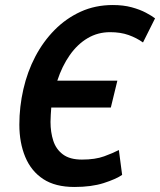

<svg xmlns="http://www.w3.org/2000/svg" viewBox="-20 -729 637 764"><path d="M276 15Q200 15 152 -16.5Q104 -48 80.5 -104.5Q57 -161 57 -233Q57 -304 73 -374Q89 -444 120.5 -504Q152 -564 197.5 -610Q243 -656 301 -682.5Q359 -709 429 -709Q471 -709 504 -700Q537 -691 560.5 -678.5Q584 -666 597 -656L549 -560Q524 -578 492 -589.5Q460 -601 418 -601Q369 -601 328.5 -577Q288 -553 257.5 -509.5Q227 -466 208 -408H447L421 -301H184Q183 -287 182 -272Q181 -257 181 -244Q181 -203 192 -169Q203 -135 230.5 -114.5Q258 -94 306 -94Q359 -94 394.5 -107Q430 -120 453 -132L466 -33Q441 -16 392.5 -0.5Q344 15 276 15Z"/></svg>

Font: Ubuntu Sans Mono SemiBold
Style: Italic
Weight: 600
Italic angle: -13.5°
Monospace: yes
Designer: Dalton Maag Ltd
Foundry: Dalton Maag Ltd
Version: Version 1.006